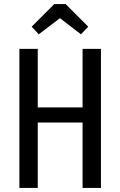

<svg xmlns="http://www.w3.org/2000/svg" viewBox="-20 -931 596 951"><path d="M389 0V-324H167V0H76V-689H167V-399H389V-689H480V0ZM172 -761 137 -799 249 -911H305L417 -799L381 -761L277 -841Z"/></svg>

Font: Fira Sans Extra Condensed
Style: Regular
Weight: 400
Width: 1
Designer: Carrois Corporate & Edenspiekermann AG
Foundry: Carrois Corporate GbR & Edenspiekermann AG
Version: Version 4.203